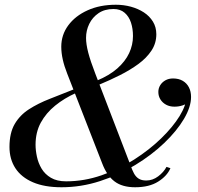

<svg xmlns="http://www.w3.org/2000/svg" viewBox="-20 -780 836 810"><path d="M550 10Q495.5 10 463 -14.8Q430.5 -39.5 411 -91L263.5 -469.5Q251 -501 244.8 -529Q238.5 -557 238.5 -583Q238.5 -633 268 -673Q297.5 -713 349.5 -736.5Q401.5 -760 469 -760Q501.5 -760 532 -751.8Q562.5 -743.5 586.8 -727.8Q611 -712 625.2 -688.8Q639.5 -665.5 639.5 -635.5Q639.5 -597.5 619 -566.5Q598.5 -535.5 563.8 -510Q529 -484.5 485.8 -462.8Q442.5 -441 396.5 -422L389 -440Q441 -461.5 474.8 -491.2Q508.5 -521 524.8 -555.8Q541 -590.5 541 -628Q541 -659 532.5 -684.8Q524 -710.5 505.8 -726.2Q487.5 -742 459 -742Q421.5 -742 395.8 -724.5Q370 -707 356.5 -679.2Q343 -651.5 343 -620Q343 -594 352.2 -558.2Q361.5 -522.5 382 -469.5L531.5 -80.5Q537.5 -63 545 -48.8Q552.5 -34.5 564.8 -26.5Q577 -18.5 597 -18.5Q624 -18.5 647.2 -36Q670.5 -53.5 682.5 -76L699 -70.5Q685 -37.5 647.2 -13.8Q609.5 10 550 10ZM239.5 10Q168 10 119 -11Q70 -32 45 -70.2Q20 -108.5 20 -160Q20 -219 42 -256.8Q64 -294.5 102.5 -319.2Q141 -344 190 -363Q239 -382 292.5 -403.5L300 -387.5Q251 -365.5 212.8 -334.5Q174.5 -303.5 152.2 -262.8Q130 -222 130 -169.5Q130 -145.5 135.8 -118.8Q141.5 -92 155.5 -68.5Q169.5 -45 194.8 -30Q220 -15 259 -15Q335 -15 408.5 -40.5Q482 -66 546.5 -107.2Q611 -148.5 660.2 -196.5Q709.5 -244.5 737.8 -290.5Q766 -336.5 766 -371H785Q785 -358.5 775 -349.2Q765 -340 749.2 -335Q733.5 -330 716 -330Q696 -330 680.8 -338.2Q665.5 -346.5 656.8 -360.5Q648 -374.5 648 -392Q648 -407.5 655.8 -420.2Q663.5 -433 677.5 -441Q691.5 -449 710 -449Q734 -449 751 -439Q768 -429 777 -411.5Q786 -394 786 -371Q786 -329 756 -278.2Q726 -227.5 673 -176.8Q620 -126 550.5 -83.8Q481 -41.5 401.5 -15.8Q322 10 239.5 10Z"/></svg>

Font: Bodoni Moda 11pt
Style: Italic
Weight: 400
Italic angle: -13°
Version: Version 2.004